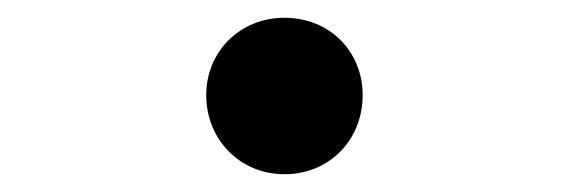

<svg xmlns="http://www.w3.org/2000/svg" viewBox="-20 -449 640 216"><path d="M212 -342C212 -292 250 -253 300 -253C351 -253 388 -292 388 -342C388 -391 351 -429 300 -429C250 -429 212 -391 212 -342Z"/></svg>

Font: FiraMono Nerd Font
Style: Regular
Weight: 400
Designer: Carrois Corporate & Edenspiekermann AG
Foundry: Carrois Corporate GbR & Edenspiekermann AG
Version: Version 003.206;Nerd Fonts 3.3.0